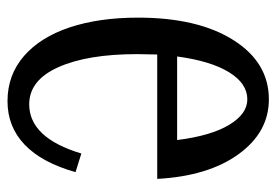

<svg xmlns="http://www.w3.org/2000/svg" viewBox="-133 -597 740 514"><g transform="rotate(-90 237.0 -340.0)"><path d="M223.1 -689.9Q293 -689.9 343.8 -646Q394.5 -602.1 420.7 -523.4Q446.8 -444.8 446.8 -340.8Q446.8 -180.2 386.7 -85.2Q326.7 9.8 228 9.8Q140.1 9.8 81.3 -71.3Q22.5 -152.3 15.1 -289.1H348.1Q348.1 -297.4 348.6 -315.2Q349.1 -333 349.1 -342.8Q349.1 -475.6 314.2 -553.7Q279.3 -631.8 214.8 -631.8Q125 -631.8 83 -492.2L33.2 -507.8Q58.6 -598.1 106.7 -644Q154.8 -689.9 223.1 -689.9ZM228 -47.9Q270.5 -47.9 300.5 -96.7Q330.6 -145.5 342.8 -235.8H119.1Q130.4 -145.5 159.7 -96.7Q189 -47.9 228 -47.9Z"/></g></svg>

Font: Margherita Semibold
Style: Regular
Weight: 600
Designer: James Puckett
Foundry: Dunwich Type Founders
Version: Version 1.008;hotconv 1.0.109;makeotfexe 2.5.65596